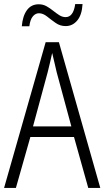

<svg xmlns="http://www.w3.org/2000/svg" viewBox="-20 -922 512 942"><path d="M413 0 343 -250H129L58 0H0L204 -715H269L472 0ZM258 -568Q253 -591 247 -615.5Q241 -640 236 -662Q231 -639 225.5 -615.5Q220 -592 214 -568L142 -302H330ZM87 -793Q91 -843 112 -872Q133 -901 170 -901Q191 -901 208 -891.5Q225 -882 240.5 -869.5Q256 -857 271 -847.5Q286 -838 302 -838Q340 -838 349 -902H385Q382 -849 359 -821.5Q336 -794 302 -794Q275 -794 253 -809.5Q231 -825 211 -841Q191 -857 171 -857Q154 -857 141 -841.5Q128 -826 124 -793Z"/></svg>

Font: Noto Sans Sinhala Condensed Light
Style: Regular
Weight: 300
Width: 3
Designer: Jelle Bosma - Monotype Design Team
Foundry: Monotype Imaging Inc.
Version: Version 2.006; ttfautohint (v1.8.4.7-5d5b)